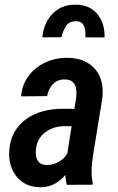

<svg xmlns="http://www.w3.org/2000/svg" viewBox="-20 -784 501 815"><path d="M261.7 -107.4 303.7 -372.1Q305.7 -391.1 303 -408Q300.3 -424.8 289.3 -435.5Q278.3 -446.3 255.9 -446.8Q233.9 -447.3 218.3 -437.7Q202.6 -428.2 193.1 -411.9Q183.6 -395.5 180.2 -376L69.3 -375Q72.3 -413.1 89.6 -443.6Q106.9 -474.1 134.3 -495.6Q161.6 -517.1 195.6 -528.1Q229.5 -539.1 266.1 -538.6Q317.4 -538.1 352.5 -516.8Q387.7 -495.6 403.8 -458Q419.9 -420.4 414.6 -369.1L374.5 -122.1Q370.1 -93.8 368.9 -65.2Q367.7 -36.6 373.5 -8.3L373 0L263.7 0.5Q256.8 -25.9 257.3 -53.2Q257.8 -80.6 261.7 -107.4ZM313.5 -321.8 301.3 -248 253.4 -248.5Q231 -248.5 210.7 -242.2Q190.4 -235.8 173.6 -223.6Q156.7 -211.4 146.2 -193.8Q135.7 -176.3 132.8 -152.3Q130.4 -134.8 133.5 -119.1Q136.7 -103.5 147.2 -93.8Q157.7 -84 178.7 -83.5Q200.7 -83.5 221.2 -93Q241.7 -102.5 256.1 -119.1Q270.5 -135.7 274.4 -157.7L293.5 -109.4Q286.1 -85.4 273.2 -63.7Q260.3 -42 241.9 -25.1Q223.6 -8.3 200.7 1.5Q177.7 11.2 150.9 10.7Q106.9 10.3 76.7 -10.5Q46.4 -31.2 31.5 -65.7Q16.6 -100.1 19 -142.1Q21.5 -188.5 41 -222.7Q60.5 -256.8 91.8 -279.1Q123 -301.3 162.6 -311.8Q202.1 -322.3 245.6 -322.3ZM423.8 -625 342.3 -625.5Q343.8 -640.6 341.6 -656.5Q339.4 -672.4 330.6 -683.1Q321.8 -693.8 302.7 -693.8Q273.4 -694.3 259.8 -672.6Q246.1 -650.9 241.2 -626L159.7 -625.5Q163.1 -665.5 181.4 -697.3Q199.7 -729 230.5 -747.1Q261.2 -765.1 303.2 -764.2Q363.8 -762.7 394.8 -722.4Q425.8 -682.1 423.8 -625Z"/></svg>

Font: Roboto Condensed Medium
Style: Italic
Weight: 500
Italic angle: -12°
Designer: Christian Robertson
Foundry: Google
Version: Version 3.0; 2020